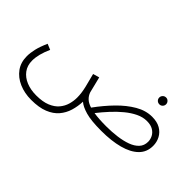

<svg xmlns="http://www.w3.org/2000/svg" viewBox="-109 -909 1514 1514"><g transform="rotate(45 647.5 -152.0)"><path d="M308 231Q233 231 172 204.5Q111 178 75.5 129Q40 80 40 11Q40 -25 50 -69Q60 -113 87 -174L135 -154Q94 -63 94 6Q94 61 122.5 99.5Q151 138 200 158Q249 178 311 178Q383 178 430 158.5Q477 139 503.5 107.5Q530 76 541 38Q552 0 552 -38Q552 -87 538.5 -143.5Q525 -200 509 -259L562 -274Q577 -217 583.5 -188Q590 -159 595 -141Q605 -112 626 -92Q647 -72 685 -60Q743 -140 807 -205.5Q871 -271 939 -310.5Q1007 -350 1077 -350Q1133 -350 1170 -328.5Q1207 -307 1226 -271Q1245 -235 1245 -193Q1245 -123 1198.5 -77.5Q1152 -32 1068 -9.5Q984 13 871 13Q758 13 697 -4.5Q636 -22 607 -48Q605 6 590 56Q575 106 541.5 145.5Q508 185 451 208Q394 231 308 231ZM1072 -297Q1027 -297 982.5 -275.5Q938 -254 895 -218.5Q852 -183 811.5 -139Q771 -95 735 -49Q789 -40 874 -40Q936 -40 993.5 -47.5Q1051 -55 1096 -71.5Q1141 -88 1167.5 -116.5Q1194 -145 1194 -188Q1194 -214 1181.5 -239Q1169 -264 1142 -280.5Q1115 -297 1072 -297ZM1048 -459Q1031 -459 1020 -470Q1009 -481 1009 -497Q1009 -512 1020 -523.5Q1031 -535 1048 -535Q1063 -535 1074 -523.5Q1085 -512 1085 -497Q1085 -481 1074 -470Q1063 -459 1048 -459Z"/></g></svg>

Font: Noto Sans Arabic UI Lt
Style: Regular
Weight: 300
Designer: Monotype Design Team, Nadine Chahine and Nizar Qandah
Foundry: Monotype Imaging Inc.
Version: Version 2.010; ttfautohint (v1.8.4.7-5d5b)